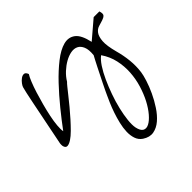

<svg xmlns="http://www.w3.org/2000/svg" viewBox="-209 -718 1211 1211"><g transform="rotate(-45 396.5 -112.0)"><path d="M416 288.1Q391.6 271.5 382.3 244.1Q373 216.8 374 183.6Q375 150.4 383.8 113.8Q392.6 77.1 404.3 43Q416 8.8 428.7 -20.5Q441.4 -49.8 450.2 -68.4Q454.1 -77.1 462.9 -95.7Q471.7 -114.3 483.4 -137.7L532.2 -235.4Q543.9 -258.8 553.7 -277.3Q563.5 -295.9 568.4 -304.7Q573.2 -350.6 562 -377Q550.8 -403.3 530.3 -413.1Q509.8 -422.9 482.9 -418Q456.1 -413.1 428.2 -397.5Q400.4 -381.8 374.5 -357.9Q348.6 -334 331.1 -304.7Q325.2 -299.8 310.5 -281.7Q295.9 -263.7 275.4 -237.8Q254.9 -211.9 230 -181.6Q205.1 -151.4 179.2 -122.6Q153.3 -93.8 128.9 -69.3Q104.5 -44.9 83.5 -31.2Q62.5 -17.6 47.4 -16.6Q32.2 -15.6 26.4 -34.2Q25.4 -35.2 24.9 -40Q24.4 -44.9 24.4 -50.3Q24.4 -55.7 24.9 -60.5Q25.4 -65.4 26.4 -68.4Q28.3 -78.1 34.7 -109.4Q41 -140.6 49.3 -182.6Q57.6 -224.6 67.4 -272.5Q77.1 -320.3 85.4 -362.3Q93.8 -404.3 100.6 -435.1Q107.4 -465.8 110.4 -475.6Q112.3 -484.4 123 -499Q133.8 -513.7 147.5 -523.4Q161.1 -533.2 174.3 -532.2Q187.5 -531.2 195.3 -509.8Q185.5 -495.1 172.9 -463.9Q160.2 -432.6 147.9 -393.6Q135.7 -354.5 124 -311Q112.3 -267.6 104 -227.5Q95.7 -187.5 92.8 -153.8Q89.8 -120.1 93.8 -101.6Q134.8 -157.2 185.5 -219.7Q236.3 -282.2 289.1 -337.9Q341.8 -393.6 394 -434.6Q446.3 -475.6 490.7 -487.3Q535.2 -499 568.8 -474.1Q602.5 -449.2 619.1 -373L738.3 -474.6H789.1Q797.9 -447.3 788.6 -437.5Q779.3 -427.7 761.7 -422.4Q744.1 -417 723.1 -410.6Q702.1 -404.3 688 -384.8Q673.8 -365.2 670.9 -327.1Q668 -289.1 686.5 -219.7Q700.2 -170.9 705.6 -119.1Q710.9 -67.4 704.1 -16.6Q701.2 5.9 689 44.4Q676.8 83 657.2 125Q637.7 167 611.3 207Q585 247.1 554.2 273.4Q523.4 299.8 488.3 306.2Q453.1 312.5 416 288.1ZM432.6 203.1Q440.4 240.2 458.5 250Q476.6 259.8 500 248Q523.4 236.3 549.3 206.1Q575.2 175.8 597.2 133.8Q619.1 91.8 634.8 40.5Q650.4 -10.7 653.8 -64.5Q657.2 -118.2 645.5 -171.4Q633.8 -224.6 601.6 -271.5Q579.1 -254.9 556.6 -220.7Q534.2 -186.5 514.2 -142.6Q494.1 -98.6 476.6 -49.3Q459 0 447.8 47.4Q436.5 94.7 432.1 135.7Q427.7 176.8 432.6 203.1Z"/></g></svg>

Font: Over the Rainbow
Style: Regular
Weight: 400
Designer: Kimberly Geswein
Foundry: Kimberly Geswein
Version: Version 1.002 2010